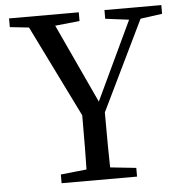

<svg xmlns="http://www.w3.org/2000/svg" viewBox="-52 -783 797 834"><g transform="rotate(-5 346.0 -366.5)"><path d="M183 0V-38L296 -50Q298 -120 298 -286L101 -686L18 -695V-733H322V-695L215 -684L375 -339L537 -682L434 -695V-733H682V-695L587 -682L397 -290Q397 -122 399 -50L512 -38V0Z"/></g></svg>

Font: GenRyuMin TW M
Style: Regular
Weight: 500
Version: Version 1.501;PS 1;hotconv 16.6.51;makeotf.lib2.5.65220